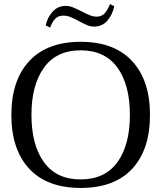

<svg xmlns="http://www.w3.org/2000/svg" viewBox="-20 -916 795 946"><path d="M205 -791Q215 -833 240.5 -860Q266 -887 304 -887Q321 -887 337.5 -880.5Q354 -874 382 -860Q407 -847 423.5 -840.5Q440 -834 456 -834Q480 -834 494.5 -849Q509 -864 522 -896L543 -885Q533 -841 508 -813Q483 -785 443 -785Q427 -785 411 -791.5Q395 -798 368 -812Q345 -825 327.5 -832Q310 -839 292 -839Q268 -839 253 -824.5Q238 -810 227 -780ZM36 -350Q36 -520 124 -615Q212 -710 378 -710Q543 -710 631 -615Q719 -520 719 -350Q719 -179 631.5 -84.5Q544 10 378 10Q212 10 124 -84.5Q36 -179 36 -350ZM620 -350Q620 -498 558.5 -583Q497 -668 377 -668Q258 -668 196.5 -582.5Q135 -497 135 -350Q135 -202 196.5 -117Q258 -32 377 -32Q497 -32 558.5 -117Q620 -202 620 -350Z"/></svg>

Font: TavirajRegular
Style: Regular
Weight: 400
Designer: Katatrad Team
Foundry: CadsonDemak
Version: Version 1.001